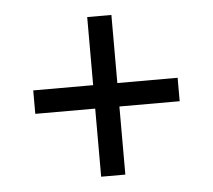

<svg xmlns="http://www.w3.org/2000/svg" viewBox="-39 -614 571 514"><g transform="rotate(-5 246.0 -357.5)"><path d="M213 -326H52V-389H213V-572H278V-389H440V-326H278V-143H213Z"/></g></svg>

Font: Noto Serif NarrowSemiBold
Style: Regular
Weight: 600
Width: 4
Designer: Monotype Design Team
Foundry: Monotype Imaging Inc.
Version: Version 1.001